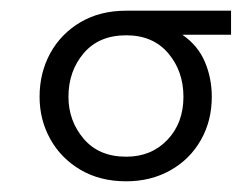

<svg xmlns="http://www.w3.org/2000/svg" viewBox="-20 -726 470 359"><path d="M216 -387Q167 -387 130.5 -408.5Q94 -430 74 -466Q54 -502 54 -545Q54 -590 74 -626.5Q94 -663 130.5 -684.5Q167 -706 216 -706H412V-661H321Q350 -641 363 -610.5Q376 -580 376 -545Q376 -500 355.5 -464Q335 -428 298.5 -407.5Q262 -387 216 -387ZM216 -433Q263 -433 293 -464.5Q323 -496 323 -545Q323 -593 294.5 -626.5Q266 -660 216 -660Q165 -660 136.5 -626.5Q108 -593 108 -545Q108 -500 136.5 -466.5Q165 -433 216 -433Z"/></svg>

Font: MuseoModerno Thin Light
Style: Regular
Weight: 300
Version: Version 1.003